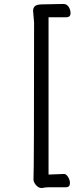

<svg xmlns="http://www.w3.org/2000/svg" viewBox="-20 -792 390 969"><path d="M191 157Q174 157 161.5 142Q149 127 149 114Q152 51 152 -678L147 -737Q147 -754 157.5 -762Q168 -770 196 -770L300 -772Q317 -772 326.5 -757.5Q336 -743 336 -726Q336 -705 315 -705H225V89L303 86Q314 86 323.5 101Q333 116 333 132Q333 153 313 153H226Q211 153 191 157Z"/></svg>

Font: LXGW WenKai Medium
Style: Regular
Weight: 500
Designer: LXGW / Fontworks Inc.
Foundry: LXGW / Fontworks Inc.
Version: Version 1.501; October 10, 2024